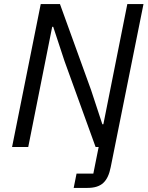

<svg xmlns="http://www.w3.org/2000/svg" viewBox="-20 -718 724 938"><path d="M118 0 235 -587H240L295 -420L447 0H462L436 130H354L340 200H407C477 200 507 168 521 98L681 -698H602L485 -111H480L425 -278L273 -698H179L39 0Z"/></svg>

Font: Braiins Sans
Style: Italic
Weight: 400
Italic angle: -11.31°
Designer: Mike Abbink, Paul van der Laan, Pieter van Rosmalen, Jiri Chlebus, Lubos Buracinsky
Foundry: Bold Monday, Sudetype
Version: Version 1.000;hotconv 1.0.109;makeotfexe 2.5.65596